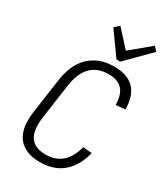

<svg xmlns="http://www.w3.org/2000/svg" viewBox="-226 -1035 996 1142"><g transform="rotate(30 271.5 -464.0)"><path d="M242 7Q173 7 128.5 -20.5Q84 -48 67 -101.5Q50 -155 61 -233L95 -472Q106 -548 138 -600Q170 -652 222 -679.5Q274 -707 343 -707Q434 -707 480 -660Q526 -613 527 -519L463 -513Q462 -584 431 -617.5Q400 -651 336 -651Q261 -651 216.5 -606Q172 -561 159 -472L125 -232Q112 -140 142.5 -94.5Q173 -49 250 -49Q316 -49 359 -86.5Q402 -124 422 -199L483 -194Q458 -95 397 -44Q336 7 242 7ZM514 -907 358 -750H332L220 -906L252 -935L364 -812H341L489 -935Z"/></g></svg>

Font: Pathway Extreme SemiCondensed ExtraLight
Style: Italic
Weight: 250
Width: 4
Italic angle: -8°
Version: Version 1.001;gftools[0.9.26]